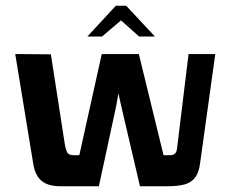

<svg xmlns="http://www.w3.org/2000/svg" viewBox="-20 -648 806 668"><path d="M190 0Q161 0 141.5 -8.5Q122 -17 110.5 -35Q99 -53 95 -82L33 -460L157 -459L206 -143Q210 -123 215.5 -115.5Q221 -108 237 -108H256L334 -460H463L549 -108H572Q583 -108 589 -114Q595 -120 596 -132L636 -460H729L676 -79Q672 -48 659 -30.5Q646 -13 622.5 -6.5Q599 0 563 0H467L402 -278L392 -323L384 -278L324 0ZM284 -521 383 -628H419L519 -521H464L401 -577L335 -521Z"/></svg>

Font: Genos Thin SemiBold
Style: Regular
Weight: 600
Version: Version 1.010